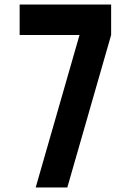

<svg xmlns="http://www.w3.org/2000/svg" viewBox="-20 -830 580 850"><path d="M67 -810H472V-675L278 0H138L332 -675H67Z"/></svg>

Font: Transit CAT
Style: Regular
Weight: 400
Designer: Peter Wiegel
Foundry: Peter Wiegel
Version: 1.000